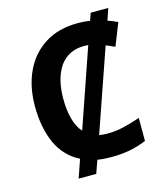

<svg xmlns="http://www.w3.org/2000/svg" viewBox="-122 -853 880 1020"><g transform="rotate(-15 318.5 -342.5)"><path d="M569.8 -759.8 547.9 -695.8Q575.2 -687 602.1 -673.8L553.2 -550.8Q534.7 -559.6 529.3 -561.5Q525.9 -563 504.9 -571.8L348.1 -120.1Q370.6 -116.2 393.1 -116.2Q436 -116.2 480.5 -126Q524.4 -136.2 575.2 -153.8V-26.9Q528.8 -7.8 482.4 1Q435.5 9.8 378.9 9.8Q339.8 9.8 305.2 3.9L279.8 75.2H183.1L217.8 -24.9Q136.2 -65.4 96.7 -152.3Q58.1 -239.7 58.1 -356Q58.1 -463.4 97.2 -546.9Q136.2 -629.9 210.9 -676.8Q284.7 -724.1 393.1 -724.1Q426.8 -724.1 459 -719.2L473.1 -759.8ZM393.1 -598.1Q307.1 -598.1 259.8 -533.2Q213.9 -466.8 213.9 -355Q213.9 -292 227.1 -244.1Q240.2 -195.8 267.1 -166L416 -597.2Q400.4 -598.1 393.1 -598.1Z"/></g></svg>

Font: Droid Sans Thai
Style: Bold
Weight: 700
Designer: Steve Matteson
Foundry: Ascender Corporation
Version: Version 1.00